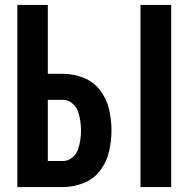

<svg xmlns="http://www.w3.org/2000/svg" viewBox="-20 -755 760 775"><path d="M547 0H671V-735H547ZM50 0H234Q277 0 317.5 -16Q358 -32 384.5 -67Q411 -102 420.5 -144Q430 -186 430 -229Q430 -271 420.5 -313Q411 -355 384.5 -390Q358 -425 317.5 -441Q277 -457 234 -457H173V-735H50ZM234 -105H173V-352H234Q254 -352 270.5 -339Q287 -326 294 -307Q301 -288 304 -268Q307 -248 307 -229Q307 -209 304 -189Q301 -169 294 -150Q287 -131 270.5 -118Q254 -105 234 -105Z"/></svg>

Font: Iosevka Sparkle
Style: Bold
Weight: 700
Designer: Belleve Invis
Foundry: Belleve Invis
Version: Version 4.5.0; ttfautohint (v1.8.3)